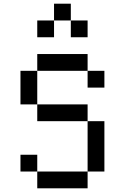

<svg xmlns="http://www.w3.org/2000/svg" viewBox="-20 -1020 676 1040"><path d="M90.9 -636.4V-454.5H181.8V-636.4ZM181.8 -454.5V-363.6H454.5V-454.5ZM454.5 -90.9H181.8V0H454.5ZM181.8 -90.9V-181.8H90.9V-90.9ZM454.5 -363.6V-90.9H545.5V-363.6ZM181.8 -727.3V-636.4H454.5V-727.3ZM454.5 -636.4V-545.5H545.5V-636.4ZM181.8 -909.1V-818.2H272.7V-909.1ZM272.7 -1000V-909.1H363.6V-1000ZM363.6 -909.1V-818.2H454.5V-909.1Z"/></svg>

Font: Departure Mono
Style: Regular
Weight: 400
Monospace: yes
Designer: Helena Zhang
Version: Version 1.500;Glyphs 3.3.1 (3343)